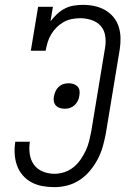

<svg xmlns="http://www.w3.org/2000/svg" viewBox="-20 -763 540 791"><path d="M204 8Q179 8 154.5 3.5Q130 -1 109.5 -12Q89 -23 73.5 -41Q58 -59 50 -81.5Q42 -104 40.5 -129Q39 -154 43 -179Q43 -179 43 -179Q43 -179 43 -179H103Q103 -179 103 -179Q103 -179 103 -179Q103 -179 103 -179Q103 -179 103 -179Q99 -154 102.5 -129Q106 -104 119.5 -85Q133 -66 156 -56.5Q179 -47 204 -47Q224 -47 244.5 -53.5Q265 -60 282 -73.5Q299 -87 311.5 -105Q324 -123 333 -142Q342 -161 347 -181Q352 -201 356 -222L413 -567Q417 -591 413.5 -615Q410 -639 395 -656Q380 -673 357 -680.5Q334 -688 310 -688Q293 -688 275.5 -684.5Q258 -681 242 -672Q226 -663 213 -650Q200 -637 190.5 -621Q181 -605 176 -588Q171 -571 168 -554H107L137 -735H198L188 -675Q200 -691 215 -705Q230 -719 247.5 -728Q265 -737 284.5 -740Q304 -743 322 -743Q346 -743 369.5 -738Q393 -733 413 -721.5Q433 -710 447.5 -692.5Q462 -675 469 -653Q476 -631 476.5 -606.5Q477 -582 473 -558L416 -213Q411 -186 403.5 -159.5Q396 -133 383 -108Q370 -83 351.5 -60.5Q333 -38 309 -22Q285 -6 258 1Q231 8 204 8ZM247 -315Q237 -315 227 -318Q217 -321 210.5 -328Q204 -335 202 -345Q200 -355 202 -365Q204 -376 208.5 -386.5Q213 -397 221.5 -405Q230 -413 240.5 -416.5Q251 -420 262 -420Q273 -420 282.5 -417Q292 -414 299 -407Q306 -400 307.5 -390Q309 -380 307 -370Q306 -359 301 -348.5Q296 -338 287.5 -330Q279 -322 268.5 -318.5Q258 -315 247 -315Z"/></svg>

Font: Iosevka Curly Slab LtObl
Style: Regular
Weight: 300
Italic angle: -9°
Monospace: yes
Designer: Belleve Invis
Foundry: Belleve Invis
Version: Version 11.0.0; ttfautohint (v1.8.3)